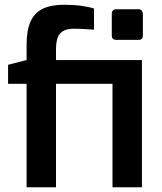

<svg xmlns="http://www.w3.org/2000/svg" viewBox="-20 -789 682 809"><path d="M92 0V-436H14V-516L92 -536V-598Q92 -661 108.5 -698Q125 -735 160 -752Q195 -769 250 -769Q290 -769 322.5 -764.5Q355 -760 376 -753V-664Q359 -665 335.5 -666.5Q312 -668 291 -668Q262 -668 245.5 -658Q229 -648 222.5 -629Q216 -610 216 -581V-536H514V-436H216V0ZM454 0V-536H578V0ZM470 -621Q451 -621 451 -639V-730Q451 -750 470 -750H564Q573 -750 577.5 -744Q582 -738 582 -730V-639Q582 -621 564 -621Z"/></svg>

Font: Exo Thin SemiBold
Style: Regular
Weight: 600
Version: Version 2.000